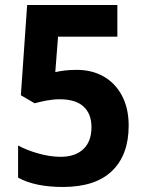

<svg xmlns="http://www.w3.org/2000/svg" viewBox="-20 -734 580 764"><path d="M286 -456Q346 -456 392.5 -429.5Q439 -403 465.5 -353Q492 -303 492 -234Q492 -118 426 -54Q360 10 230 10Q120 10 52 -27V-155Q87 -136 133.5 -123Q180 -110 221 -110Q279 -110 311.5 -140.5Q344 -171 344 -228Q344 -281 312.5 -310Q281 -339 217 -339Q192 -339 165.5 -334Q139 -329 118 -323L63 -355L88 -714H447V-588H211L200 -447Q218 -451 238 -453.5Q258 -456 286 -456Z"/></svg>

Font: Noto Sans Hebrew SemiCondensed
Style: Bold
Weight: 700
Width: 4
Designer: Monotype Design Team
Foundry: Monotype Imaging Inc.
Version: Version 2.004; ttfautohint (v1.8.4.7-5d5b)